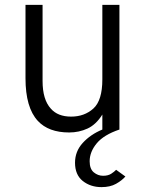

<svg xmlns="http://www.w3.org/2000/svg" viewBox="-20 -531 600 787"><path d="M396 236Q351 236 319.2 210.8Q287.5 185.5 287.5 136Q287.5 89.5 319.2 54.8Q351 20 399.5 0V-61.5Q374 -20.5 339 -4.2Q304 12 263.5 12Q179 12 135 -35.5Q84.5 -90 84.5 -210.5V-511H154.5V-199Q154.5 -122.5 188.5 -85.5Q217 -53 271.5 -53Q326 -53 362.8 -86.2Q399.5 -119.5 399.5 -205.5V-511H469.5V0Q405.5 21.5 376.5 56.5Q347.5 91.5 347.5 130Q347.5 161.5 364.5 175.5Q381.5 189.5 402.5 189.5Q423 189.5 435.8 181.2Q448.5 173 456 165L494 192.5Q479.5 209 455.5 222.5Q431.5 236 396 236Z"/></svg>

Font: Overpass Light
Style: Regular
Weight: 300
Designer: Delve Withrington, Dave Bailey, Thomas Jockin
Foundry: Delve Fonts LLC
Version: Version 4.000; ttfautohint (v1.8.3)